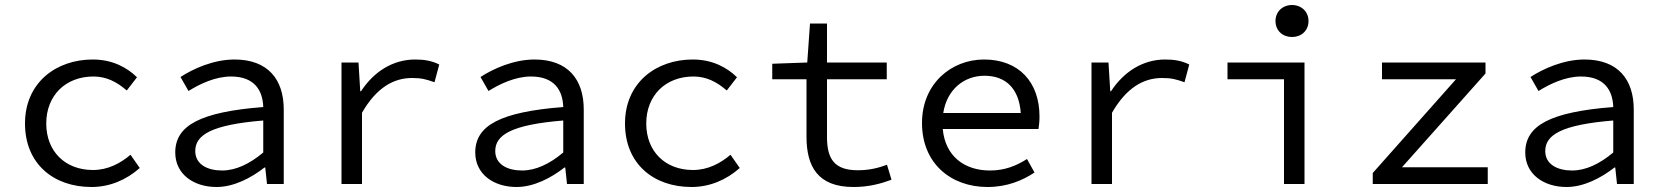

<svg xmlns="http://www.w3.org/2000/svg" viewBox="-20 -736 6640 768"><path d="M346 12C418 12 485 -16 539 -64L502 -117C462 -83 412 -56 352 -56C240 -56 165 -131 165 -242C165 -354 242 -430 354 -430C405 -430 447 -409 487 -374L528 -427C488 -466 430 -498 351 -498C204 -498 80 -405 80 -242C80 -81 194 12 346 12Z M846 12C915 12 984 -24 1038 -66H1041L1048 0H1115V-298C1115 -419 1051 -498 918 -498C833 -498 751 -460 702 -428L734 -372C779 -400 841 -430 904 -430C998 -430 1031 -374 1033 -308C782 -288 681 -235 681 -126C681 -39 755 12 846 12ZM868 -54C812 -54 761 -77 761 -132C761 -196 825 -237 1033 -254V-126C978 -80 923 -54 868 -54Z M1346 0H1428V-285C1486 -386 1555 -424 1628 -424C1666 -424 1684 -419 1718 -407L1737 -478C1707 -493 1677 -498 1641 -498C1551 -498 1475 -449 1424 -371H1421L1414 -486H1346Z M2046 12C2115 12 2184 -24 2238 -66H2241L2248 0H2315V-298C2315 -419 2251 -498 2118 -498C2033 -498 1951 -460 1902 -428L1934 -372C1979 -400 2041 -430 2104 -430C2198 -430 2231 -374 2233 -308C1982 -288 1881 -235 1881 -126C1881 -39 1955 12 2046 12ZM2068 -54C2012 -54 1961 -77 1961 -132C1961 -196 2025 -237 2233 -254V-126C2178 -80 2123 -54 2068 -54Z M2746 12C2818 12 2885 -16 2939 -64L2902 -117C2862 -83 2812 -56 2752 -56C2640 -56 2565 -131 2565 -242C2565 -354 2642 -430 2754 -430C2805 -430 2847 -409 2887 -374L2928 -427C2888 -466 2830 -498 2751 -498C2604 -498 2480 -405 2480 -242C2480 -81 2594 12 2746 12Z M3394 12C3455 12 3502 -1 3546 -17L3528 -77C3493 -64 3457 -55 3411 -55C3317 -55 3288 -101 3288 -188V-419H3527V-486H3288V-642H3220L3209 -486L3069 -481V-419H3206V-189C3206 -69 3252 12 3394 12Z M3930 12C4008 12 4070 -14 4118 -46L4088 -100C4044 -72 3998 -54 3940 -54C3839 -54 3761 -110 3751 -220H4134C4136 -233 4138 -251 4138 -270C4138 -407 4056 -498 3916 -498C3786 -498 3668 -402 3668 -244C3668 -82 3784 12 3930 12ZM3918 -433C4001 -433 4056 -384 4063 -284H3753C3768 -380 3838 -433 3918 -433Z M4346 0H4428V-285C4486 -386 4555 -424 4628 -424C4666 -424 4684 -419 4718 -407L4737 -478C4707 -493 4677 -498 4641 -498C4551 -498 4475 -449 4424 -371H4421L4414 -486H4346Z M5116 0H5198V-486H4890V-419H5116ZM5148 -588C5185 -588 5214 -613 5214 -652C5214 -690 5185 -716 5148 -716C5111 -716 5082 -690 5082 -652C5082 -613 5111 -588 5148 -588Z M5471 0H5931V-67H5588L5922 -442V-486H5508V-419H5804L5471 -44Z M6246 12C6315 12 6384 -24 6438 -66H6441L6448 0H6515V-298C6515 -419 6451 -498 6318 -498C6233 -498 6151 -460 6102 -428L6134 -372C6179 -400 6241 -430 6304 -430C6398 -430 6431 -374 6433 -308C6182 -288 6081 -235 6081 -126C6081 -39 6155 12 6246 12ZM6268 -54C6212 -54 6161 -77 6161 -132C6161 -196 6225 -237 6433 -254V-126C6378 -80 6323 -54 6268 -54Z"/></svg>

Font: Hasklig
Style: Regular
Weight: 400
Monospace: yes
Designer: Paul D. Hunt, Teo Tuominen
Foundry: Adobe Systems Incorporated
Version: Version 2.030;PS 1.0;hotconv 16.6.51;makeotf.lib2.5.65220